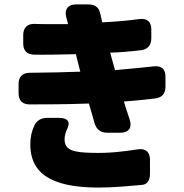

<svg xmlns="http://www.w3.org/2000/svg" viewBox="-20 -759 832 868"><path d="M464 -159H525C561 -159 578 -181 567 -216C556 -248 545 -284 540 -300C594 -304 635 -308 682 -314C713 -318 728 -336 728 -367V-413C728 -447 709 -463 675 -459C641 -455 589 -450 500 -442C493 -470 485 -493 478 -521C520 -522 567 -526 618 -532C648 -536 664 -555 664 -586V-627C664 -661 644 -677 611 -673C569 -667 509 -661 442 -658C439 -674 436 -686 433 -698C428 -725 410 -739 380 -739H323C288 -739 271 -718 279 -683L288 -650H190C174 -650 156 -650 136 -651C103 -652 85 -633 85 -601V-562C85 -530 102 -512 135 -512C176 -511 240 -512 323 -514C329 -488 338 -456 343 -435C267 -432 205 -431 115 -430C82 -430 64 -412 64 -380V-337C64 -305 81 -287 114 -287C174 -287 273 -287 382 -291C387 -273 392 -255 407 -204C416 -173 435 -159 464 -159ZM117 -106C117 14 196 89 425 89C493 89 565 82 621 77C646 75 658 57 658 26V-38C658 -72 638 -89 604 -84C532 -73 473 -66 396 -68C313 -70 272 -79 272 -129C272 -145 276 -161 285 -179C299 -208 286 -226 248 -226H194C167 -226 147 -216 135 -191C123 -165 117 -139 117 -106Z"/></svg>

Font: コーポレート・ロゴ（ラウンド）ver3 Bold
Style: Regular
Weight: 700
Designer: [KANA_main] LOGOTYPE.JP [Source Han Sans] Ryoko NISHIZUKA 西塚涼子 (kana, bopomofo & ideographs); Paul D. Hunt (Latin, Greek
Version: Version 12.001;FEAKit 1.0